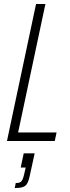

<svg xmlns="http://www.w3.org/2000/svg" viewBox="-20 -708 350 964"><path d="M15 0 161 -688H208L71 -43H264L255 0ZM54 236 59 211Q73 211 80.5 207.5Q88 204 93 193.5Q98 183 102 164L109 133H84L99 62H154L130 172Q126 191 121 204Q116 217 107.5 224Q99 231 86.5 233.5Q74 236 54 236Z"/></svg>

Font: Saira Condensed ExtraLight
Style: Italic
Weight: 250
Width: 3
Italic angle: -12°
Designer: Hector Gatti with collaboration of the Omnibus-Type team
Foundry: Omnibus-Type
Version: Version 1.101